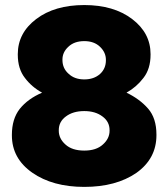

<svg xmlns="http://www.w3.org/2000/svg" viewBox="-20 -732 670 764"><path d="M315.4 11.7Q441.4 11.7 522.5 -43.9Q602.5 -100.6 602.5 -194.3Q602.5 -194.3 602.5 -196.3Q602.5 -261.7 569.3 -299.8Q536.1 -337.9 483.4 -363.3Q523.4 -385.7 550.8 -421.9Q579.1 -458 579.1 -514.6Q579.1 -515.6 579.1 -516.6Q579.1 -600.6 505.9 -656.2Q432.6 -711.9 315.4 -711.9Q197.3 -711.9 124 -656.2Q50.8 -600.6 50.8 -516.6Q50.8 -516.6 50.8 -514.6Q50.8 -458 79.1 -421.9Q106.4 -385.7 147.5 -363.3Q90.8 -338.9 58.6 -298.8Q27.3 -258.8 27.3 -195.3Q27.3 -194.3 27.3 -193.4Q27.3 -101.6 108.4 -44.9Q189.5 11.7 315.4 11.7ZM315.4 -416Q276.4 -416 252.9 -438.5Q228.5 -460 228.5 -493.2Q228.5 -494.1 228.5 -495.1Q228.5 -524.4 252 -545.9Q275.4 -568.4 315.4 -568.4Q354.5 -568.4 377.9 -545.9Q401.4 -523.4 401.4 -494.1Q401.4 -493.2 401.4 -492.2Q401.4 -459 377.9 -437.5Q353.5 -416 315.4 -416ZM315.4 -132.8Q266.6 -132.8 240.2 -157.2Q213.9 -180.7 213.9 -211.9Q213.9 -212.9 213.9 -213.9Q213.9 -248 242.2 -268.6Q270.5 -290 315.4 -290Q359.4 -290 387.7 -268.6Q416 -248 416 -213.9Q416 -212.9 416 -211.9Q416 -180.7 389.6 -157.2Q363.3 -132.8 315.4 -132.8Z"/></svg>

Font: Big-Shock
Style: Black
Weight: 400